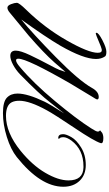

<svg xmlns="http://www.w3.org/2000/svg" viewBox="267 -958 758 1333"><g transform="rotate(-90 646.5 -292.0)"><path d="M423 -41Q399 -4 399 7Q399 18 408 23Q408 24 390 38Q374 46 354 46Q334 46 325 41.5Q316 37 319 27Q333 -18 424 -153.5Q515 -289 546 -345Q613 -466 613 -538Q613 -568 603 -589Q583 -630 508 -630Q391 -630 266 -529Q166 -448 113 -357.5Q60 -267 60 -196Q60 -94 150 -92Q154 -92 158 -92Q273 -92 336 -175Q360 -208 360 -231Q360 -254 350 -260Q349 -261 349 -264Q349 -267 355 -267Q381 -267 381 -233Q381 -212 360.5 -176Q340 -140 288 -108Q236 -76 167 -76Q98 -76 57 -119Q16 -162 16 -232Q16 -390 222 -555Q275 -597 361.5 -624Q448 -651 527 -651Q606 -651 634.5 -623.5Q663 -596 663 -550Q663 -480 606 -361Q588 -324 525 -226L602 -324Q658 -397 796 -532Q826 -561 862.5 -580.5Q899 -600 925 -600Q961 -600 961 -562Q961 -529 929.5 -462.5Q898 -396 866 -336.5Q834 -277 827 -258.5Q820 -240 817 -229Q814 -218 813 -217Q816 -222 879 -293.5Q942 -365 1065 -472L1225 -604Q1244 -620 1259 -620Q1274 -620 1283.5 -595Q1293 -570 1293 -554.5Q1293 -539 1245 -490Q1120 -362 1033 -210Q946 -58 946 7Q946 24 952 30.5Q958 37 971 34.5Q984 32 1025.5 14Q1067 -4 1080 -7Q1085 -5 1085 -2Q1085 13 1032.5 40Q980 67 953.5 67Q927 67 921 58Q903 32 903 -5Q903 -91 995 -252Q1054 -353 1177 -524Q1081 -446 917 -285Q753 -124 702 -33Q676 14 639 14Q622 14 622 2Q622 -2 642.5 -34Q663 -66 733 -184Q905 -483 905 -544Q905 -560 894 -560Q878 -560 847 -533Q736 -440 611 -290Q486 -140 423 -41Z"/></g></svg>

Font: Alex Brush
Style: Regular
Weight: 400
Designer: Robert E. Leuschke
Foundry: Robert E. Leuschke
Version: Version 1.003